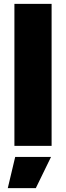

<svg xmlns="http://www.w3.org/2000/svg" viewBox="-20 -749 339 986"><path d="M54 -729H245V0H54ZM58 57H242L164 217H20Z"/></svg>

Font: Mona Sans Black
Style: Regular
Weight: 900
Designer: Deni Anggara
Foundry: GitHub
Version: Version 2.000